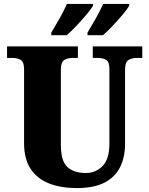

<svg xmlns="http://www.w3.org/2000/svg" viewBox="-20 -951 762 981"><path d="M372 10Q293 10 232.5 -13Q172 -36 137.5 -86.5Q103 -137 103 -219V-598Q103 -635 85.5 -645Q68 -655 43 -655H16V-714H378V-655H351Q326 -655 308.5 -644.5Q291 -634 291 -594V-210Q291 -128 324.5 -97.5Q358 -67 419 -67Q468 -67 503.5 -102Q539 -137 539 -218V-598Q539 -635 522.5 -645Q506 -655 481 -655H454V-714H707V-655H679Q654 -655 636.5 -644.5Q619 -634 619 -594V-216Q619 -149 594 -98Q569 -47 515 -18.5Q461 10 372 10ZM427 -784Q447 -817 469.5 -857Q492 -897 507 -931H640V-921Q630 -904 606 -875.5Q582 -847 554.5 -818Q527 -789 506 -771H427ZM242 -784Q262 -817 284.5 -857Q307 -897 322 -931H455V-921Q445 -904 421 -875.5Q397 -847 369.5 -818Q342 -789 321 -771H242Z"/></svg>

Font: Noto Serif Hebrew SemiCondensed Black
Style: Regular
Weight: 900
Width: 4
Designer: Monotype Design Team
Foundry: Monotype Imaging Inc.
Version: Version 2.004; ttfautohint (v1.8.4.7-5d5b)